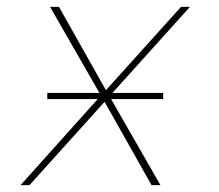

<svg xmlns="http://www.w3.org/2000/svg" viewBox="-20 -540 640 560"><path d="M40 0 265 -251H118V-269H270L126 -520H152L289 -277L508 -520H534L308 -269H456V-251H304L448 0H422L285 -243L66 0Z"/></svg>

Font: Iosevka SS04 Th Ex Obl
Style: Regular
Weight: 100
Width: 7
Italic angle: -9°
Monospace: yes
Designer: Belleve Invis
Foundry: Belleve Invis
Version: Version 19.0.0; ttfautohint (v1.8.4)